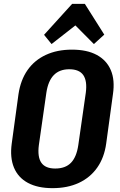

<svg xmlns="http://www.w3.org/2000/svg" viewBox="-20 -968 625 998"><path d="M253 10Q176 10 125 -17.5Q74 -45 52.5 -97Q31 -149 41 -222L76 -478Q87 -552 123 -603.5Q159 -655 218 -682.5Q277 -710 354 -710Q432 -710 483 -682.5Q534 -655 556 -603.5Q578 -552 567 -478L532 -222Q522 -149 485.5 -97Q449 -45 390 -17.5Q331 10 253 10ZM267 -92Q320 -92 349 -122Q378 -152 387 -214L426 -486Q434 -547 413 -577.5Q392 -608 340 -608Q289 -608 259.5 -577.5Q230 -547 221 -486L182 -214Q174 -152 195 -122Q216 -92 267 -92ZM209 -787 355 -948H421L522 -788L468 -739L336 -872H418L248 -739Z"/></svg>

Font: Pathway Extreme Condensed
Style: Bold Italic
Weight: 700
Width: 3
Italic angle: -8°
Version: Version 1.001;gftools[0.9.26]